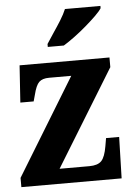

<svg xmlns="http://www.w3.org/2000/svg" viewBox="-54 -807 579 847"><g transform="rotate(-5 235.5 -383.0)"><path d="M6 0V-41L268 -470H170Q140 -470 125.5 -456Q111 -442 101 -401L93 -372H34L45 -536H443V-493L181 -66H313Q350 -66 366.5 -83Q383 -100 391 -148L397 -183H455L450 0ZM176 -619Q189 -640 206.5 -665.5Q224 -691 240.5 -717.5Q257 -744 266 -766H423V-756Q415 -743 395 -723.5Q375 -704 349.5 -682Q324 -660 297 -640Q270 -620 247 -606H176Z"/></g></svg>

Font: Noto Serif Hebrew Condensed ExtraBold
Style: Regular
Weight: 800
Width: 3
Designer: Monotype Design Team
Foundry: Monotype Imaging Inc.
Version: Version 2.004; ttfautohint (v1.8.4.7-5d5b)